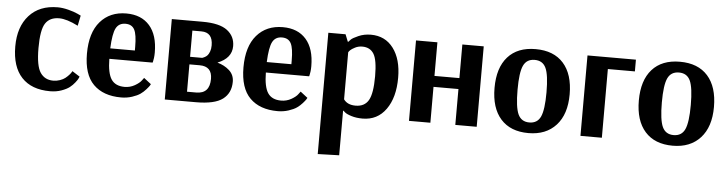

<svg xmlns="http://www.w3.org/2000/svg" viewBox="-47 -723 4494 1189"><g transform="rotate(5 2200.5 -128.5)"><path d="M267 11Q152 11 90.5 -55Q29 -121 29 -247Q29 -369 93 -440Q157 -511 270 -511Q301 -511 337.5 -501.5Q374 -492 395 -482L416 -472L403 -408Q332 -444 285 -444Q227 -444 200 -403.5Q173 -363 173 -249Q173 -138 201 -97Q229 -56 281 -56Q303 -56 323 -63Q343 -70 355.5 -80Q368 -90 377.5 -100.5Q387 -111 391 -118L395 -125L442 -95Q440 -91 437 -83.5Q434 -76 420 -58Q406 -40 388 -26Q370 -12 338 -0.5Q306 11 267 11Z M709 11Q598 11 536.5 -50.5Q475 -112 475 -241Q475 -371 535 -440.5Q595 -510 697 -510Q790 -510 841.5 -451.5Q893 -393 893 -284Q893 -266 891 -250.5Q889 -235 887 -228L885 -221H616Q617 -131 642.5 -93.5Q668 -56 725 -56Q759 -56 788 -72.5Q817 -89 829 -106L841 -122L886 -87Q884 -83 880 -76.5Q876 -70 861 -53Q846 -36 827.5 -23Q809 -10 777 0.5Q745 11 709 11ZM616 -286H769V-309Q769 -385 753 -415.5Q737 -446 697 -446Q656 -446 638 -412Q620 -378 616 -286Z M980 0V-500H1171Q1277 -500 1325 -463.5Q1373 -427 1373 -366Q1373 -291 1285 -256Q1329 -244 1359.5 -216.5Q1390 -189 1390 -146Q1390 -76 1340 -38Q1290 0 1173 0ZM1113 -277H1186Q1188 -277 1191.5 -278Q1195 -279 1204.5 -284Q1214 -289 1221 -297Q1228 -305 1234 -321Q1240 -337 1240 -359Q1240 -440 1169 -440H1113ZM1113 -60H1170Q1254 -60 1254 -152Q1254 -230 1177 -230H1113Z M1682 11Q1571 11 1509.5 -50.5Q1448 -112 1448 -241Q1448 -371 1508 -440.5Q1568 -510 1670 -510Q1763 -510 1814.5 -451.5Q1866 -393 1866 -284Q1866 -266 1864 -250.5Q1862 -235 1860 -228L1858 -221H1589Q1590 -131 1615.5 -93.5Q1641 -56 1698 -56Q1732 -56 1761 -72.5Q1790 -89 1802 -106L1814 -122L1859 -87Q1857 -83 1853 -76.5Q1849 -70 1834 -53Q1819 -36 1800.5 -23Q1782 -10 1750 0.5Q1718 11 1682 11ZM1589 -286H1742V-309Q1742 -385 1726 -415.5Q1710 -446 1670 -446Q1629 -446 1611 -412Q1593 -378 1589 -286Z M1953 254V-500H2060L2078 -455H2081Q2086 -461 2095.5 -470.5Q2105 -480 2140 -495.5Q2175 -511 2217 -511Q2306 -511 2357 -443Q2408 -375 2408 -260Q2408 -137 2355 -63Q2302 11 2210 11Q2171 11 2140.5 1.5Q2110 -8 2099 -18L2089 -27H2086V250ZM2160 -65Q2216 -65 2240.5 -107.5Q2265 -150 2265 -257Q2265 -358 2242 -395.5Q2219 -433 2170 -433Q2146 -433 2125.5 -422.5Q2105 -412 2096.5 -403.5Q2088 -395 2086 -390V-98Q2109 -65 2160 -65Z M2498 0V-500H2631V-291H2786V-500H2919V0H2786V-223H2631V0Z M3241 11Q3129 11 3068.5 -57Q3008 -125 3008 -250Q3008 -375 3068.5 -443Q3129 -511 3241 -511Q3354 -511 3414.5 -443Q3475 -375 3475 -250Q3475 -126 3412.5 -57.5Q3350 11 3241 11ZM3151 -251Q3151 -142 3171 -98.5Q3191 -55 3241 -55Q3291 -55 3311 -98.5Q3331 -142 3331 -250Q3331 -358 3311 -401Q3291 -444 3241 -444Q3191 -444 3171 -401Q3151 -358 3151 -251Z M3564 0V-500H3865V-427H3697V0Z M4138 11Q4026 11 3965.5 -57Q3905 -125 3905 -250Q3905 -375 3965.5 -443Q4026 -511 4138 -511Q4251 -511 4311.5 -443Q4372 -375 4372 -250Q4372 -126 4309.5 -57.5Q4247 11 4138 11ZM4048 -251Q4048 -142 4068 -98.5Q4088 -55 4138 -55Q4188 -55 4208 -98.5Q4228 -142 4228 -250Q4228 -358 4208 -401Q4188 -444 4138 -444Q4088 -444 4068 -401Q4048 -358 4048 -251Z"/></g></svg>

Font: Arsenal
Style: Bold
Weight: 700
Designer: Andrij Shevchenko
Foundry: Stairsfor
Version: Version 2.001;PS 002.001;hotconv 1.0.88;makeotf.lib2.5.64775